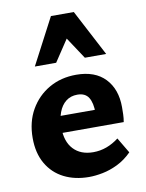

<svg xmlns="http://www.w3.org/2000/svg" viewBox="-82 -770 642 843"><g transform="rotate(-10 238.5 -348.5)"><path d="M247 14Q184 14 135.5 -10.5Q87 -35 59.5 -82.5Q32 -130 32 -197Q32 -269 63 -323Q94 -377 147 -407.5Q200 -438 268 -438Q352 -438 397 -390.5Q442 -343 442 -263Q442 -248 441.5 -231Q441 -214 438 -197H323V-257Q323 -303 308 -327Q293 -351 258 -351Q228 -351 207 -334.5Q186 -318 175 -288.5Q164 -259 164 -221Q164 -158 196 -124Q228 -90 284 -90Q315 -90 343.5 -100.5Q372 -111 398 -131L439 -62Q409 -32 375 -15.5Q341 1 308 7.5Q275 14 247 14ZM99 -197 115 -272H429V-197ZM319 -505 231 -638 204 -711H306L414 -505ZM96 -505 204 -711H306L280 -639L191 -505Z"/></g></svg>

Font: Ysabeau Office ExtraBold
Style: Regular
Weight: 800
Designer: Christian Thalmann (Catharsis Fonts)
Version: Version 2.001;gftools[0.9.30]; featfreeze: tnum,lnum,ss02